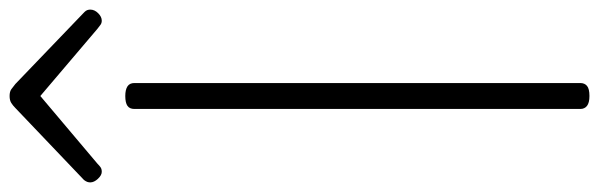

<svg xmlns="http://www.w3.org/2000/svg" viewBox="-446 -790 1248 400"><g transform="rotate(-90 178.0 -590.0)"><path d="M178 14Q164 14 157.5 9Q151 4 151 -5V-934Q151 -944 157.5 -948.5Q164 -953 178 -953Q191 -953 198 -948.5Q205 -944 205 -934V-5Q205 4 199 9Q193 14 178 14ZM20 -1002Q13 -1002 5.5 -1010Q-2 -1018 -2 -1026Q-2 -1029 -1 -1032Q0 -1035 3 -1039L153 -1182Q158 -1187 163.5 -1190.5Q169 -1194 178 -1194Q187 -1194 192 -1190.5Q197 -1187 203 -1182L353 -1038Q356 -1035 357 -1032Q358 -1029 358 -1026Q358 -1017 350.5 -1009.5Q343 -1002 335 -1002Q330 -1002 326.5 -1004.5Q323 -1007 318 -1011L178 -1130L37 -1011Q33 -1007 29.5 -1004.5Q26 -1002 20 -1002Z"/></g></svg>

Font: Playwrite US Modern ExtraLight
Style: Regular
Weight: 250
Designer: Veronika Burian, José Scaglione
Foundry: TypeTogether
Version: Version 1.003